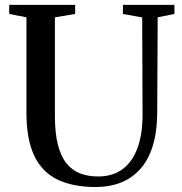

<svg xmlns="http://www.w3.org/2000/svg" viewBox="-20 -763 752 792"><path d="M376 8.5Q279.5 8.5 215.8 -23Q152 -54.5 120.5 -122.2Q89 -190 89 -298V-691.5L18 -705.5V-743H290V-705.5L206.5 -691.5V-284.5Q206.5 -213.5 219 -165.2Q231.5 -117 254.8 -88.5Q278 -60 311 -47.5Q344 -35 385 -35Q443.5 -35 484.5 -64.5Q525.5 -94 547 -152Q568.5 -210 568 -294.5L566.5 -691L487 -705.5V-743H699.5V-705.5L630.5 -691.5L628.5 -299Q628 -217.5 609.5 -159.2Q591 -101 557 -64Q523 -27 477 -9.2Q431 8.5 376 8.5Z"/></svg>

Font: Merriweather 72pt Medium
Style: Regular
Weight: 500
Version: Version 2.100